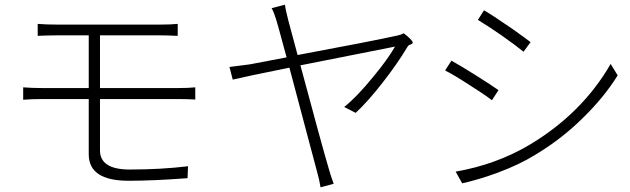

<svg xmlns="http://www.w3.org/2000/svg" viewBox="-20 -783 2689 820"><path d="M529 -11Q359 -11 359 -124V-360H159Q115 -360 79 -357V-410Q117 -407 159 -407H359V-632H222Q189 -632 141 -630V-681Q177 -678 222 -678H443H665Q708 -678 739 -681V-630Q738 -630 735 -630Q695 -632 665 -632H407V-407H744Q784 -407 814 -410V-358Q774 -360 744 -360H407V-141Q407 -59 534 -59Q667 -59 783 -73L781 -22Q634 -11 529 -11Z M1349 17Q1344 -15 1334 -50Q1327 -76 1280 -253Q1236 -418 1216 -494Q1018 -454 974 -443L960 -497Q990 -501 1046 -508L1125 -523L1204 -538Q1191 -585 1173 -652Q1165 -679 1164 -684Q1150 -732 1140 -748L1197 -763Q1199 -744 1211 -697L1251 -548Q1583 -610 1671 -630Q1693 -634 1704 -641Q1719 -630 1731 -618Q1745 -604 1742.5 -599.5Q1740 -595 1734 -593Q1724 -591 1719 -581Q1678 -512 1614 -430Q1550 -348 1499 -301L1450 -326Q1505 -370 1574 -455Q1635 -528 1667 -584Q1588 -569 1263 -504Q1356 -157 1384 -63Q1389 -43 1405 2Z M1954 0 1926 -50Q2098 -80 2239 -163Q2466 -298 2588 -510L2618 -461Q2559 -366 2467 -277Q2377 -188 2263 -120Q2198 -80 2107 -46Q2029 -17 1954 0ZM2081 -355Q2047 -381 1985 -420Q1917 -464 1881 -482L1908 -524Q1946 -503 2013.5 -460.5Q2081 -418 2109 -398ZM2216 -562Q2187 -586 2122 -632Q2061 -674 2021 -698L2047 -739Q2085 -717 2153 -670Q2159 -666 2172 -657Q2231 -615 2246 -603Z"/></svg>

Font: GenSekiGothic TW L
Style: Regular
Weight: 300
Version: Version 1.501;PS 1;hotconv 16.6.51;makeotf.lib2.5.65220